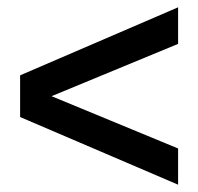

<svg xmlns="http://www.w3.org/2000/svg" viewBox="-20 -588 541 525"><path d="M467 -568V-468L121 -325L467 -182V-83L35 -268V-382Z"/></svg>

Font: Montserrat Medium
Style: Regular
Weight: 500
Designer: Julieta Ulanovsky
Foundry: Julieta Ulanovsky
Version: Version 6.001